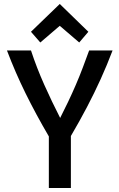

<svg xmlns="http://www.w3.org/2000/svg" viewBox="-20 -947 600 967"><path d="M226 0V-260Q161 -371 109 -476.5Q57 -582 15 -693H136Q165 -605 203 -520Q241 -435 283 -353Q303 -392 323 -434Q343 -476 362 -520Q381 -564 397.5 -608Q414 -652 429 -693H547Q519 -619 487 -548.5Q455 -478 418 -407.5Q381 -337 337 -262V0ZM183 -733 136 -787 281 -927 425 -787 379 -733 281 -817Z"/></svg>

Font: Ubuntu Sans Mono Medium
Style: Regular
Weight: 500
Monospace: yes
Designer: Dalton Maag Ltd
Foundry: Dalton Maag Ltd
Version: Version 1.006